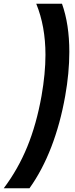

<svg xmlns="http://www.w3.org/2000/svg" viewBox="-80 -892 400 1022"><path d="M-60 110Q16 9 65 -110.5Q114 -230 141 -381Q162 -501 162 -600Q162 -752 113 -872H250Q289 -763 289 -616Q289 -504 267 -381Q241 -234 193 -109.5Q145 15 77 110Z"/></svg>

Font: Open Sauce One Black Italic
Style: Regular
Weight: 900
Italic angle: -10°
Designer: Alfredo Marco Pradil
Foundry: Creative Sauce Fz LLC
Version: Version 1.477